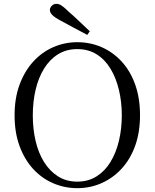

<svg xmlns="http://www.w3.org/2000/svg" viewBox="-20 -965 807 1001"><path d="M448 -802 435 -783Q400 -802 365.5 -820Q331 -838 297 -857Q265 -874 252.5 -887Q240 -900 240 -912Q240 -925 250 -935Q260 -945 275 -945Q287 -945 301 -936Q315 -927 337 -905Q364 -882 391.5 -855.5Q419 -829 448 -802ZM383 16Q317 16 257.5 -9.5Q198 -35 153 -84Q108 -133 82 -203.5Q56 -274 56 -364Q56 -453 82 -523.5Q108 -594 153 -643.5Q198 -693 257.5 -719Q317 -745 383 -745Q450 -745 509 -719.5Q568 -694 613.5 -645Q659 -596 684.5 -525Q710 -454 710 -364Q710 -275 684.5 -204.5Q659 -134 613.5 -85Q568 -36 509 -10Q450 16 383 16ZM383 -18Q440 -18 483.5 -45.5Q527 -73 556 -120.5Q585 -168 600 -230.5Q615 -293 615 -364Q615 -434 600 -496.5Q585 -559 556 -607Q527 -655 483.5 -682Q440 -709 383 -709Q326 -709 282.5 -682Q239 -655 209.5 -607Q180 -559 165.5 -496.5Q151 -434 151 -364Q151 -293 165.5 -230.5Q180 -168 209.5 -120.5Q239 -73 282.5 -45.5Q326 -18 383 -18Z"/></svg>

Font: Noto Serif TC ExtraLight
Style: Regular
Weight: 400
Version: Version 2.002-H1;hotconv 1.1.0;makeotfexe 2.6.0